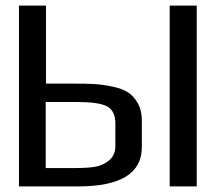

<svg xmlns="http://www.w3.org/2000/svg" viewBox="-20 -669 773 689"><path d="M686 0H589V-649H686ZM242 -369Q288 -369 317 -367.5Q346 -366 382.5 -358.5Q419 -351 439.5 -337.5Q460 -324 474.5 -298.5Q489 -273 489 -237V-141Q489 0 260 0H48V-649H145V-369ZM253 -66Q294 -66 321.5 -70.5Q349 -75 371.5 -93.5Q394 -112 394 -145V-226Q394 -272 363 -288Q333 -303 255 -303H144V-66Z"/></svg>

Font: Gamestation Display
Style: Regular
Weight: 400
Designer: Jonas Hecksher
Foundry: Jonas Hecksher, Playtypeª, e-types AS
Version: Version 1.003